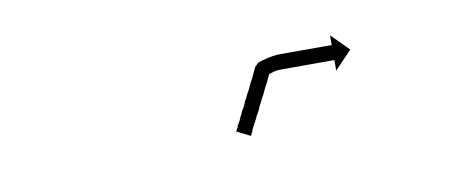

<svg xmlns="http://www.w3.org/2000/svg" viewBox="-29 -638 607 252"><g transform="rotate(-10 275.0 -512.0)"><path d="M274 -467Q274 -468 275 -469Q276 -470 276 -472Q277 -474 278 -475.5Q279 -477 280 -479Q281 -482 282.5 -484.5Q284 -487 285 -490Q287 -493 288.5 -496Q290 -499 291 -502Q293 -505 294.5 -508.5Q296 -512 298 -515Q300 -519 301.5 -522.5Q303 -526 305 -529Q307 -533 308.5 -536.5Q310 -540 312 -544Q313 -545 315 -547Q317 -549 317 -549Q331 -554 344 -555Q352 -555 360 -555Q369 -555 375 -555Q382 -555 388 -555Q394 -555 400 -555Q404 -555 408 -555Q412 -555 414 -555Q415 -555 415.5 -555Q416 -555 416 -555V-568L439 -545L416 -521V-535Q415 -535 414 -535Q411 -535 408 -535Q404 -535 400 -535Q394 -535 388 -535Q382 -535 375 -535Q369 -535 360 -535Q352 -535 344 -535Q335 -535 325 -530Q325 -530 328 -533Q331 -536 330 -535Q328 -531 326.5 -527.5Q325 -524 323 -520Q321 -517 319.5 -513.5Q318 -510 316 -506Q314 -503 312.5 -499.5Q311 -496 309 -493Q308 -490 306.5 -487Q305 -484 303 -481Q302 -478 300.5 -475.5Q299 -473 298 -471Q297 -469 296 -467Q295 -465 294 -463Q294 -461 293 -460Q292 -459 292 -458Q291 -456 291 -456L273 -465Q273 -466 274 -467Z"/></g></svg>

Font: FRB American Cursive Just Arrows
Style: Italic
Weight: 400
Italic angle: -25°
Version: Version 2.0;Modular Font Editor K font №1